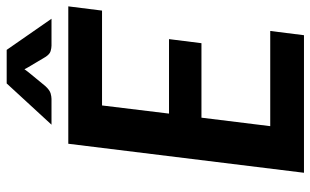

<svg xmlns="http://www.w3.org/2000/svg" viewBox="-202 -750 952 589"><g transform="rotate(-90 274.5 -456.0)"><path d="M38.5 0ZM549 -723H127.5L38.5 0H460.5L473.5 -103.5H181.5L207.5 -314.5H436L448.5 -414H220L245 -619.5H536ZM511 -774.5 415.5 -912H312.5L186 -774.5H265C269.7 -774.5 275.3 -775.4 282 -777.2C288.7 -779.1 296.2 -784.5 304.5 -793.5L348 -846.5L356 -857.5C357 -855.8 357.9 -854.1 358.8 -852.2C359.6 -850.4 360.7 -848.5 362 -846.5L393.5 -793.5C399.2 -784.5 405.2 -779.1 411.8 -777.2C418.2 -775.4 423.8 -774.5 428.5 -774.5Z"/></g></svg>

Font: Lato
Style: Bold Italic
Weight: 700
Italic angle: -7°
Designer: Lukasz Dziedzic
Foundry: tyPoland Lukasz Dziedzic
Version: Version 2.007; 2014-02-27